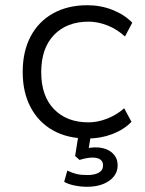

<svg xmlns="http://www.w3.org/2000/svg" viewBox="-20 -523 555 736"><path d="M315 8Q239 8 183.5 -23Q128 -54 97.5 -111.5Q67 -169 67 -247Q67 -326 97.5 -383.5Q128 -441 184 -472Q240 -503 315 -503Q366 -503 411.5 -485Q457 -467 487 -436L459 -383Q429 -411 392 -425.5Q355 -440 320 -440Q236 -440 187 -389Q138 -338 138 -246Q138 -155 187 -104.5Q236 -54 319 -54Q355 -54 391.5 -68.5Q428 -83 456 -108L484 -56Q455 -26 410.5 -9Q366 8 315 8ZM314 193Q290 193 265.5 188Q241 183 226 174L238 131Q257 140 273.5 144Q290 148 315 148Q342 148 358.5 139Q375 130 375 111Q375 96 364.5 88.5Q354 81 335 81Q326 81 313.5 83Q301 85 285 90L268 75L283 -20H331L318 57L296 49Q307 46 321 44Q335 42 347 42Q370 42 388.5 49.5Q407 57 419 72.5Q431 88 431 111Q431 136 415.5 154.5Q400 173 374 183Q348 193 314 193Z"/></svg>

Font: Nunito Sans 7pt Light
Style: Regular
Weight: 300
Designer: Vernon Adams
Foundry: Vernon Adams
Version: Version 3.101;gftools[0.9.27]